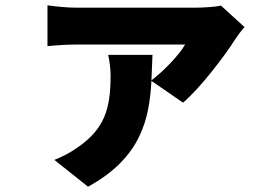

<svg xmlns="http://www.w3.org/2000/svg" viewBox="-20 -597 1040 724"><path d="M555 -390H388C393 -367 397 -339 397 -312C397 -188 375 -112 274 -42C240 -18 214 -6 185 6L312 107C513 -3 543 -149 551 -292L670 -210C731 -260 829 -388 867 -449C874 -460 891 -483 902 -495L813 -576C795 -571 742 -568 716 -568C677 -568 326 -568 270 -568C234 -568 193 -572 159 -577V-423C200 -427 234 -429 270 -429C326 -429 633 -429 678 -429C657 -392 601 -332 551 -294Z"/></svg>

Font: Noto Sans TC Black
Style: Regular
Weight: 900
Designer: Ryoko NISHIZUKA 西塚涼子 (kana, bopomofo & ideographs); Paul D. Hunt (Latin, Greek & Cyrillic); Sandoll Communications 산돌커뮤니
Foundry: Adobe
Version: Version 2.004;hotconv 1.0.118;makeotfexe 2.5.65603